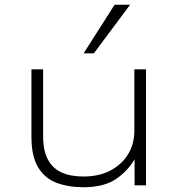

<svg xmlns="http://www.w3.org/2000/svg" viewBox="-20 -778 747 806"><path d="M331 8Q266 8 216.5 -11Q167 -30 139.5 -76.5Q112 -123 112 -203V-487H161V-206Q161 -147 180.5 -109.5Q200 -72 237.5 -54.5Q275 -37 330 -37Q396 -37 444 -62.5Q492 -88 518 -131Q544 -174 544 -229V-487H593V0H545V-118H550Q520 -63 468.5 -27.5Q417 8 331 8ZM331 -554 461 -758H526L374 -554Z"/></svg>

Font: Nunito Sans 10pt Expanded ExtraLight
Style: Regular
Weight: 250
Width: 7
Designer: Vernon Adams
Foundry: Vernon Adams
Version: Version 3.101;gftools[0.9.27]